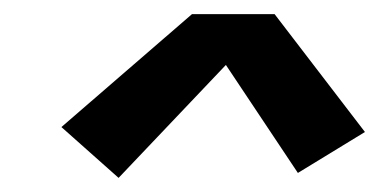

<svg xmlns="http://www.w3.org/2000/svg" viewBox="-20 -802 537 272"><path d="M148 -550 67 -622 252 -782H369L497 -615L402 -557L300 -710Z"/></svg>

Font: Iosevka QP
Style: Bold Italic
Weight: 700
Italic angle: -9°
Designer: Belleve Invis
Foundry: Belleve Invis
Version: Version 20.0.0; ttfautohint (v1.8.4)